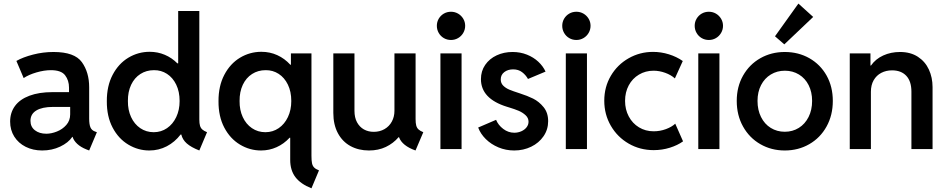

<svg xmlns="http://www.w3.org/2000/svg" viewBox="-20 -812 5156 1046"><path d="M35.2 -149.9Q35.2 -198.7 61.8 -234.9Q88.4 -271 140.4 -290.5Q192.4 -310.1 266.1 -310.1H356V-334.5Q356 -374 334.7 -401.9Q313.5 -429.7 257.3 -429.7Q220.7 -429.7 178.7 -417.5Q136.7 -405.3 108.9 -386.7L69.3 -480Q105 -500.5 159.9 -514.6Q214.8 -528.8 271.5 -528.8Q386.2 -528.8 426 -473.4Q465.8 -418 465.8 -336.4V-166Q465.8 -134.3 472.7 -118.2Q479.5 -102.1 497.1 -95.7L507.8 -91.8L465.8 7.8L450.7 2Q419.9 -10.3 400.6 -28.3Q381.3 -46.4 375.5 -66.4H374Q352.1 -34.2 307.6 -13.2Q263.2 7.8 210 7.8Q159.7 7.8 119.9 -12.2Q80.1 -32.2 57.6 -68.1Q35.2 -104 35.2 -149.9ZM232.4 -83.5Q259.8 -83.5 290 -95.5Q320.3 -107.4 341.3 -131.3Q362.3 -155.3 362.3 -189V-229.5H269Q210 -229.5 178 -210.2Q146 -190.9 146 -153.8Q146 -121.1 170.2 -102.3Q194.3 -83.5 232.4 -83.5Z M967.8 -79.1H963.9Q932.6 -38.1 888.7 -15.1Q844.7 7.8 793.5 7.8Q732.4 7.8 679 -24.2Q625.5 -56.2 593.5 -116.9Q561.5 -177.7 562 -260.3Q561.5 -342.8 593.5 -404.1Q625.5 -465.3 679.2 -497.6Q732.9 -529.8 795.4 -529.8Q839.4 -529.8 877.9 -513.4Q916.5 -497.1 946.3 -466.8H950.7V-752H1065.9V-160.6Q1065.9 -139.6 1069.6 -127.2Q1073.2 -114.7 1082 -106.7Q1090.8 -98.6 1107.9 -91.8L1065.9 7.8Q1021 -9.8 997.6 -30.5Q974.1 -51.3 967.8 -79.1ZM958.5 -261.7Q958.5 -313 939.9 -351.1Q921.4 -389.2 889.6 -409.7Q857.9 -430.2 818.8 -429.7Q777.3 -429.7 744.9 -408.9Q712.4 -388.2 694.3 -349.9Q676.3 -311.5 676.8 -261.7Q676.3 -212.9 694.1 -174.3Q711.9 -135.7 744.1 -113.8Q776.4 -91.8 817.4 -91.8Q857.9 -91.8 889.9 -113.8Q921.9 -135.7 940.2 -174.3Q958.5 -212.9 958.5 -261.7Z M1561 59.1V-61.5H1557.6Q1526.9 -28.3 1487.1 -10.3Q1447.3 7.8 1401.9 7.8Q1340.8 7.8 1287.4 -24.2Q1233.9 -56.2 1201.9 -116.9Q1169.9 -177.7 1170.4 -260.3Q1169.9 -342.8 1201.9 -404.1Q1233.9 -465.3 1287.6 -497.6Q1341.3 -529.8 1403.8 -529.8Q1450.7 -529.8 1490.7 -511.5Q1530.8 -493.2 1561.5 -459.5H1564.9V-521H1676.8V36.1Q1676.8 63.5 1679.9 77.9Q1683.1 92.3 1691.7 100.8Q1700.2 109.4 1717.8 116.2L1676.8 213.9Q1617.7 190.4 1589.4 153.1Q1561 115.7 1561 59.1ZM1566.9 -261.7Q1566.9 -313 1548.3 -351.1Q1529.8 -389.2 1498 -409.7Q1466.3 -430.2 1427.2 -429.7Q1385.7 -429.7 1353.3 -408.9Q1320.8 -388.2 1302.7 -349.9Q1284.7 -311.5 1285.2 -261.7Q1284.7 -212.9 1302.5 -174.3Q1320.3 -135.7 1352.5 -113.8Q1384.8 -91.8 1425.8 -91.8Q1466.3 -91.8 1498.3 -113.8Q1530.3 -135.7 1548.6 -174.3Q1566.9 -212.9 1566.9 -261.7Z M1795.9 -196.8V-521H1911.1V-208.5Q1911.1 -171.4 1925 -145.8Q1939 -120.1 1962.6 -106.9Q1986.3 -93.8 2016.1 -93.8Q2048.8 -93.8 2074.7 -108.6Q2100.6 -123.5 2114.7 -149.7Q2128.9 -175.8 2128.9 -208.5V-521H2244.1V-163.1Q2244.1 -141.1 2247.6 -128.2Q2251 -115.2 2260 -106.9Q2269 -98.6 2286.1 -91.8L2243.7 7.8Q2207.5 -4.9 2184.8 -23.2Q2162.1 -41.5 2153.8 -64.5H2151.4Q2122.6 -30.8 2082 -11.5Q2041.5 7.8 1990.2 7.8Q1933.6 7.8 1889.6 -16.1Q1845.7 -40 1820.8 -86.4Q1795.9 -132.8 1795.9 -196.8Z M2379.4 -521H2494.6V0H2379.4ZM2359.9 -671.4Q2359.9 -692.4 2370.1 -710Q2380.4 -727.5 2397.9 -737.8Q2415.5 -748 2437 -748Q2458 -748 2475.6 -737.8Q2493.2 -727.5 2503.7 -710Q2514.2 -692.4 2514.2 -671.4Q2514.2 -650.4 2503.7 -632.6Q2493.2 -614.7 2475.6 -604.5Q2458 -594.2 2437 -594.2Q2415.5 -594.2 2397.9 -604.5Q2380.4 -614.7 2370.1 -632.6Q2359.9 -650.4 2359.9 -671.4Z M2585 -117.2 2682.6 -159.2Q2694.3 -130.4 2721.7 -109.6Q2749 -88.9 2781.7 -88.9Q2802.2 -88.9 2820.3 -96.9Q2838.4 -105 2848.9 -118.7Q2859.4 -132.3 2859.4 -148.9Q2859.4 -169.4 2843.3 -184.3Q2827.1 -199.2 2805.9 -208.3Q2784.7 -217.3 2753.9 -226.6L2741.2 -230.5Q2600.1 -274.4 2600.1 -380.9Q2600.1 -424.8 2623.3 -458.5Q2646.5 -492.2 2685.8 -510.5Q2725.1 -528.8 2772.5 -528.8Q2814.5 -528.8 2850.6 -514.4Q2886.7 -500 2912.6 -475.8Q2938.5 -451.7 2952.1 -421.9L2856.4 -381.8Q2844.2 -403.8 2824.2 -418.9Q2804.2 -434.1 2775.4 -434.1Q2746.6 -434.1 2727.3 -419.2Q2708 -404.3 2708 -379.4Q2708 -358.9 2721.4 -345.5Q2734.9 -332 2754.6 -323.7Q2774.4 -315.4 2812.5 -303.2Q2852.5 -290.5 2884.5 -274.7Q2916.5 -258.8 2941.4 -228.3Q2966.3 -197.8 2966.3 -151.9Q2966.3 -106.4 2941.2 -69.8Q2916 -33.2 2873.8 -12.7Q2831.5 7.8 2781.7 7.8Q2735.8 7.8 2695.6 -9Q2655.3 -25.9 2626.5 -54.4Q2597.7 -83 2585 -117.2Z M3062.5 -521H3177.7V0H3062.5ZM3043 -671.4Q3043 -692.4 3053.2 -710Q3063.5 -727.5 3081.1 -737.8Q3098.6 -748 3120.1 -748Q3141.1 -748 3158.7 -737.8Q3176.3 -727.5 3186.8 -710Q3197.3 -692.4 3197.3 -671.4Q3197.3 -650.4 3186.8 -632.6Q3176.3 -614.7 3158.7 -604.5Q3141.1 -594.2 3120.1 -594.2Q3098.6 -594.2 3081.1 -604.5Q3063.5 -614.7 3053.2 -632.6Q3043 -650.4 3043 -671.4Z M3272 -263.2Q3272 -338.4 3307.9 -399.2Q3343.8 -460 3404.8 -494.6Q3465.8 -529.3 3537.6 -529.3Q3581.5 -529.3 3624 -516.1Q3666.5 -502.9 3699.7 -479.5L3656.7 -384.8Q3635.7 -403.8 3604 -415.3Q3572.3 -426.8 3540.5 -426.8Q3496.6 -426.8 3460.9 -405.5Q3425.3 -384.3 3405.3 -346.9Q3385.3 -309.6 3385.3 -262.2Q3385.3 -215.8 3405.3 -178Q3425.3 -140.1 3460.9 -118.4Q3496.6 -96.7 3541 -96.7Q3575.7 -96.7 3607.9 -108.6Q3640.1 -120.6 3658.7 -138.2L3701.2 -42Q3671.4 -20.5 3629.4 -7.3Q3587.4 5.9 3541 5.9Q3466.8 5.9 3405.3 -29.5Q3343.8 -64.9 3307.9 -126.7Q3272 -188.5 3272 -263.2Z M3784.2 -521H3899.4V0H3784.2ZM3764.6 -671.4Q3764.6 -692.4 3774.9 -710Q3785.2 -727.5 3802.7 -737.8Q3820.3 -748 3841.8 -748Q3862.8 -748 3880.4 -737.8Q3897.9 -727.5 3908.4 -710Q3918.9 -692.4 3918.9 -671.4Q3918.9 -650.4 3908.4 -632.6Q3897.9 -614.7 3880.4 -604.5Q3862.8 -594.2 3841.8 -594.2Q3820.3 -594.2 3802.7 -604.5Q3785.2 -614.7 3774.9 -632.6Q3764.6 -650.4 3764.6 -671.4Z M3993.7 -262.2Q3993.7 -339.4 4028.1 -400.1Q4062.5 -460.9 4122.3 -494.9Q4182.1 -528.8 4255.4 -528.8Q4329.6 -528.8 4389.4 -494.9Q4449.2 -460.9 4483.2 -400.4Q4517.1 -339.8 4517.1 -262.2Q4517.1 -184.1 4482.9 -122.6Q4448.7 -61 4388.9 -26.6Q4329.1 7.8 4255.4 7.8Q4182.1 7.8 4122.3 -26.6Q4062.5 -61 4028.1 -122.6Q3993.7 -184.1 3993.7 -262.2ZM4404.3 -262.2Q4404.3 -310.5 4385.5 -347.9Q4366.7 -385.3 4332.8 -406Q4298.8 -426.8 4255.9 -426.8Q4213.4 -426.8 4179.4 -406.2Q4145.5 -385.7 4126.2 -348.4Q4106.9 -311 4106.9 -262.2Q4106.9 -212.9 4126 -174.6Q4145 -136.2 4179 -115.2Q4212.9 -94.2 4255.4 -94.2Q4297.9 -94.2 4331.8 -115.2Q4365.7 -136.2 4385 -174.6Q4404.3 -212.9 4404.3 -262.2ZM4202.1 -614.3 4329.6 -792.5 4410.2 -719.7 4252.9 -570.3Z M4609.4 -521H4722.2V-455.1H4725.1Q4750 -490.7 4791.7 -509.8Q4833.5 -528.8 4883.3 -528.8Q4940.4 -528.8 4980.5 -502.7Q5020.5 -476.6 5040.5 -433.1Q5060.5 -389.6 5060.5 -337.4V0H4945.3V-312.5Q4945.3 -369.1 4917.5 -398.9Q4889.6 -428.7 4839.8 -428.7Q4807.1 -428.7 4781 -415Q4754.9 -401.4 4739.7 -375Q4724.6 -348.6 4724.6 -312V0H4609.4Z"/></svg>

Font: Reddit Sans SemiBold
Style: Regular
Weight: 600
Designer: Stephen Hutchings
Foundry: Reddit
Version: Version 1.013